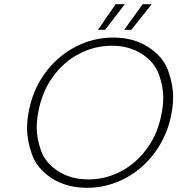

<svg xmlns="http://www.w3.org/2000/svg" viewBox="-20 -887 845 915"><path d="M481 -745H447L531 -867H575ZM606 -745H572L660 -867H703ZM394 8Q297 8 227 -37.5Q157 -83 133 -149.5Q109 -216 109 -275Q109 -311 116 -350Q134 -454 192.5 -535.5Q251 -617 337 -662.5Q423 -708 520 -708Q617 -708 687 -662.5Q757 -617 781 -551Q805 -485 805 -426Q805 -389 798 -350Q780 -247 721.5 -165Q663 -83 577 -37.5Q491 8 394 8ZM401 -32Q484 -32 557.5 -71Q631 -110 682.5 -182Q734 -254 751 -350Q758 -388 758 -423Q758 -475 737 -533Q716 -591 656 -630Q596 -669 513 -669Q430 -669 356 -630Q282 -591 230.5 -519Q179 -447 162 -350Q155 -312 155 -278Q155 -226 176 -168Q197 -110 257.5 -71Q318 -32 401 -32Z"/></svg>

Font: Fz Poppins ExtLt
Style: Italic
Weight: 200
Italic angle: -10°
Designer: Ninad Kale (Devanagari), Jonny Pinhorn (Latin)
Foundry: Indian Type Foundry
Version: Vit hóa bi Vntype.Com & FontZin.Com